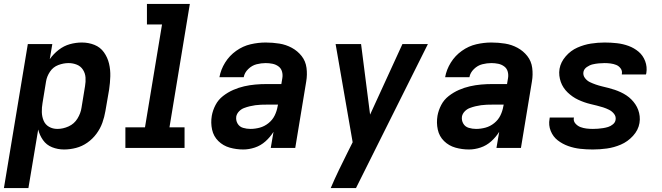

<svg xmlns="http://www.w3.org/2000/svg" viewBox="-45 -755 3377 980"><path d="M-25 205H100L150 -94Q157 -65 174.5 -40Q192 -15 221 -3.5Q250 8 282 8Q312 8 343 0Q374 -8 401 -27Q428 -46 447.5 -72.5Q467 -99 477.5 -128.5Q488 -158 493 -188L512 -298Q517 -332 518 -365.5Q519 -399 511.5 -430.5Q504 -462 485.5 -488Q467 -514 437 -526Q407 -538 373 -538Q342 -538 311.5 -529.5Q281 -521 254.5 -500.5Q228 -480 209 -453L222 -530H97ZM248 -97Q224 -97 205 -108Q186 -119 177.5 -139.5Q169 -160 168.5 -183Q168 -206 172 -229L190 -339Q194 -365 210 -389Q226 -413 252.5 -423Q279 -433 305 -433Q327 -433 347 -425Q367 -417 378.5 -399Q390 -381 391.5 -359.5Q393 -338 389 -315L371 -205Q367 -177 350.5 -150Q334 -123 305.5 -110Q277 -97 248 -97Z M595 0H897V-105H820L924 -735H705V-630H782L695 -105H595Z M1197 8Q1226 8 1256 -2Q1286 -12 1310 -33.5Q1334 -55 1351 -82L1337 0H1462L1518 -339Q1524 -374 1519.5 -408.5Q1515 -443 1494.5 -469Q1474 -495 1444.5 -511Q1415 -527 1381 -532.5Q1347 -538 1311 -538Q1273 -538 1234 -529Q1195 -520 1160.5 -495.5Q1126 -471 1104 -435.5Q1082 -400 1075 -361H1199Q1203 -384 1222 -402.5Q1241 -421 1264.5 -427Q1288 -433 1311 -433Q1329 -433 1346 -429.5Q1363 -426 1376.5 -416Q1390 -406 1394.5 -389.5Q1399 -373 1396 -356L1391 -326H1316Q1287 -326 1258.5 -323.5Q1230 -321 1201.5 -314.5Q1173 -308 1145.5 -296Q1118 -284 1093.5 -265Q1069 -246 1055 -219Q1041 -192 1036 -164Q1030 -128 1037.5 -93.5Q1045 -59 1069.5 -35Q1094 -11 1127.5 -1.5Q1161 8 1197 8ZM1233 -97Q1214 -97 1195.5 -102.5Q1177 -108 1167.5 -124.5Q1158 -141 1161 -161Q1164 -175 1175 -186.5Q1186 -198 1200.5 -203.5Q1215 -209 1229.5 -212.5Q1244 -216 1258.5 -218Q1273 -220 1287.5 -220.5Q1302 -221 1316 -221H1374L1372 -212Q1368 -188 1357 -165.5Q1346 -143 1325.5 -126.5Q1305 -110 1281 -103.5Q1257 -97 1233 -97Z M1643 205H1772L2139 -530H2009L1844 -170L1798 -530H1668L1755 -29L1730 21Q1707 67 1685 112.5Q1663 158 1643 205Z M2349 8Q2378 8 2408 -2Q2438 -12 2462 -33.5Q2486 -55 2503 -82L2489 0H2614L2670 -339Q2676 -374 2671.5 -408.5Q2667 -443 2646.5 -469Q2626 -495 2596.5 -511Q2567 -527 2533 -532.5Q2499 -538 2463 -538Q2425 -538 2386 -529Q2347 -520 2312.5 -495.5Q2278 -471 2256 -435.5Q2234 -400 2227 -361H2351Q2355 -384 2374 -402.5Q2393 -421 2416.5 -427Q2440 -433 2463 -433Q2481 -433 2498 -429.5Q2515 -426 2528.5 -416Q2542 -406 2546.5 -389.5Q2551 -373 2548 -356L2543 -326H2468Q2439 -326 2410.5 -323.5Q2382 -321 2353.5 -314.5Q2325 -308 2297.5 -296Q2270 -284 2245.5 -265Q2221 -246 2207 -219Q2193 -192 2188 -164Q2182 -128 2189.5 -93.5Q2197 -59 2221.5 -35Q2246 -11 2279.5 -1.5Q2313 8 2349 8ZM2385 -97Q2366 -97 2347.5 -102.5Q2329 -108 2319.5 -124.5Q2310 -141 2313 -161Q2316 -175 2327 -186.5Q2338 -198 2352.5 -203.5Q2367 -209 2381.5 -212.5Q2396 -216 2410.5 -218Q2425 -220 2439.5 -220.5Q2454 -221 2468 -221H2526L2524 -212Q2520 -188 2509 -165.5Q2498 -143 2477.5 -126.5Q2457 -110 2433 -103.5Q2409 -97 2385 -97Z M2981 8Q3016 8 3052.5 3Q3089 -2 3124 -17Q3159 -32 3186 -61.5Q3213 -91 3219 -127Q3222 -145 3220 -162Q3218 -179 3212.5 -194Q3207 -209 3198 -222.5Q3189 -236 3177.5 -247.5Q3166 -259 3152.5 -268Q3139 -277 3124 -284Q3109 -291 3093 -296.5Q3077 -302 3061 -306Q3045 -310 3028.5 -314Q3012 -318 2996 -323.5Q2980 -329 2965.5 -336Q2951 -343 2940.5 -357Q2930 -371 2933 -388Q2936 -403 2950.5 -413Q2965 -423 2980 -426.5Q2995 -430 3010.5 -431.5Q3026 -433 3041 -433Q3056 -433 3071.5 -431Q3087 -429 3100.5 -423.5Q3114 -418 3123 -405.5Q3132 -393 3129 -378V-375H3252Q3253 -379 3254 -382Q3259 -414 3248 -443Q3237 -472 3214.5 -491Q3192 -510 3163.5 -520.5Q3135 -531 3104 -534.5Q3073 -538 3041 -538Q3006 -538 2971 -532.5Q2936 -527 2902 -512Q2868 -497 2842.5 -467.5Q2817 -438 2811 -404Q2808 -386 2810 -369Q2812 -352 2817.5 -336.5Q2823 -321 2832 -307.5Q2841 -294 2852.5 -283Q2864 -272 2877.5 -262.5Q2891 -253 2906 -246Q2921 -239 2936.5 -233.5Q2952 -228 2968.5 -224Q2985 -220 3001.5 -216Q3018 -212 3033.5 -207Q3049 -202 3064 -194.5Q3079 -187 3089.5 -173.5Q3100 -160 3097 -143Q3095 -130 3083.5 -120.5Q3072 -111 3059 -107Q3046 -103 3033 -101Q3020 -99 3007 -98Q2994 -97 2981 -97Q2964 -97 2948 -99Q2932 -101 2917.5 -106.5Q2903 -112 2892 -124.5Q2881 -137 2884 -153Q2884 -154 2885 -155H2761Q2760 -152 2760 -148Q2754 -116 2766 -86.5Q2778 -57 2802 -38.5Q2826 -20 2855.5 -9.5Q2885 1 2916.5 4.5Q2948 8 2981 8Z"/></svg>

Font: Iosevka Sparkle Oblique
Style: Bold
Weight: 700
Italic angle: -9°
Designer: Belleve Invis
Foundry: Belleve Invis
Version: Version 4.5.0; ttfautohint (v1.8.3)